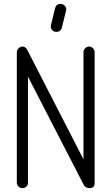

<svg xmlns="http://www.w3.org/2000/svg" viewBox="-20 -960 551 982"><path d="M66 -693Q66 -704 75 -713Q84 -722 95 -722Q113 -722 124 -696L407 -145V-693Q407 -704 415.5 -713Q424 -722 436 -722Q447 -722 455.5 -713Q464 -704 464 -693V-27Q464 -8 456 -3Q448 2 444 2Q424 2 417 -4Q410 -10 408 -15L123 -568V-27Q123 -13 115 -5.5Q107 2 95 2Q84 2 75 -5.5Q66 -13 66 -27ZM262 -919Q268 -940 289 -940Q303 -940 312 -930Q321 -920 318 -906L296 -817Q294 -809 286.5 -803Q279 -797 269 -797Q253 -797 245 -808Q237 -819 241 -833Z"/></svg>

Font: VDS
Style: Thin
Weight: 100
Width: 0
Designer: artmaker
Foundry: artmaker
Version: Version 1.000 2012 initial release